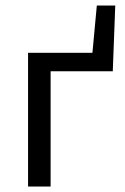

<svg xmlns="http://www.w3.org/2000/svg" viewBox="-20 -678 456 698"><path d="M82 0H164V-419H390L399 -658H332L316 -486H82Z"/></svg>

Font: Giro Sans Regular
Style: Regular
Weight: 400
Designer: Paul D. Hunt
Foundry: Adobe Systems Incorporated
Version: Version 1.000;PS 1.0;hotconv 1.0.88;makeotf.lib2.5.647800